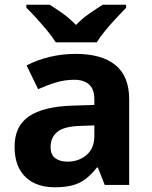

<svg xmlns="http://www.w3.org/2000/svg" viewBox="-20 -786 644 816"><path d="M302 -557Q412 -557 470.5 -509.5Q529 -462 529 -364V0H425L396 -74H392Q369 -45 344.5 -26Q320 -7 288.5 1.5Q257 10 211 10Q163 10 124.5 -8.5Q86 -27 64 -65.5Q42 -104 42 -163Q42 -250 103 -291.5Q164 -333 286 -337L381 -340V-364Q381 -407 358.5 -427Q336 -447 296 -447Q256 -447 218 -435.5Q180 -424 142 -407L93 -508Q137 -531 190.5 -544Q244 -557 302 -557ZM323 -251Q251 -249 223 -225Q195 -201 195 -162Q195 -128 215 -113.5Q235 -99 267 -99Q315 -99 348 -127.5Q381 -156 381 -208V-253ZM217 -606Q203 -629 180.5 -656Q158 -683 134.5 -709Q111 -735 92 -753V-766H191Q217 -750 247 -728.5Q277 -707 303 -680Q329 -707 360 -728.5Q391 -750 417 -766H516V-753Q498 -735 474 -709Q450 -683 427.5 -656Q405 -629 391 -606Z"/></svg>

Font: Noto Sans Myanmar
Style: Regular
Weight: 400
Designer: Monotype Design Team
Foundry: Monotype Imaging Inc.
Version: Version 2.107